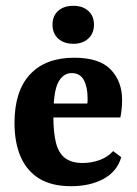

<svg xmlns="http://www.w3.org/2000/svg" viewBox="-20 -632 471 662"><path d="M30 -208Q30 -318 83.5 -375.5Q137 -433 236 -433Q323 -433 362 -392Q401 -351 401 -288Q401 -273 399.5 -257Q398 -241 395 -227H120V-275H281Q282 -280 282 -284Q282 -288 282 -294Q282 -332 269 -356Q256 -380 227 -380Q198 -380 181 -348.5Q164 -317 164 -231Q164 -175 173 -139.5Q182 -104 204.5 -87Q227 -70 265 -70Q295 -70 323 -80Q351 -90 370 -111L398 -90Q384 -41 337.5 -15.5Q291 10 225 10Q158 10 115 -16.5Q72 -43 51 -92Q30 -141 30 -208ZM304 -547Q304 -517 284.5 -499Q265 -481 233 -481Q200 -481 180.5 -499Q161 -517 161 -547Q161 -577 180.5 -594.5Q200 -612 233 -612Q265 -612 284.5 -594.5Q304 -577 304 -547Z"/></svg>

Font: Yrsa
Style: Regular
Weight: 400
Designer: Anna Giedrys (Yrsa+Rasa design), David Brezina (Yrsa art-direction, Rasa art-direction, design)
Foundry: Rosetta Type Foundry
Version: Version 2.004